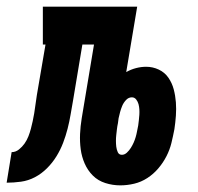

<svg xmlns="http://www.w3.org/2000/svg" viewBox="-76 -550 596 578"><path d="M286 8Q263 8 241 1Q219 -6 203.5 -21.5Q188 -37 179 -57.5Q170 -78 167 -100.5Q164 -123 165 -146.5Q166 -170 170 -194L207 -416H172L144 -248Q140 -226 136.5 -205Q133 -184 127.5 -162.5Q122 -141 114 -120Q106 -99 94 -79.5Q82 -60 65.5 -43.5Q49 -27 29 -16.5Q9 -6 -13 -3Q-35 0 -56 0L-41 -92Q-29 -92 -19 -100Q-9 -108 -2 -118Q5 -128 9.5 -139.5Q14 -151 17 -162.5Q20 -174 22.5 -185.5Q25 -197 27 -209Q29 -223 31 -236.5Q33 -250 35 -264L61 -416H53V-530H337L304 -333Q318 -341 333.5 -345Q349 -349 364 -349Q384 -349 402 -340.5Q420 -332 431 -316Q442 -300 447 -281Q452 -262 453.5 -242Q455 -222 453.5 -201.5Q452 -181 449 -161Q445 -140 440 -119.5Q435 -99 425 -79.5Q415 -60 400.5 -43Q386 -26 367.5 -14Q349 -2 328 3Q307 8 286 8ZM291 -84Q299 -84 306 -90.5Q313 -97 318 -105Q323 -113 326.5 -121Q330 -129 332.5 -137.5Q335 -146 336.5 -154.5Q338 -163 340 -172Q341 -180 342 -188Q343 -196 343.5 -204.5Q344 -213 343.5 -221Q343 -229 341 -236.5Q339 -244 334 -250.5Q329 -257 321 -257Q311 -257 303.5 -249Q296 -241 292 -231.5Q288 -222 285.5 -212.5Q283 -203 281 -194L279 -179Q277 -170 276 -161Q275 -152 274 -143.5Q273 -135 273 -126Q273 -117 274 -108.5Q275 -100 278.5 -92Q282 -84 291 -84Z"/></svg>

Font: Iosevka Slab Heavy
Style: Italic
Weight: 900
Italic angle: -9°
Monospace: yes
Designer: Belleve Invis
Foundry: Belleve Invis
Version: Version 11.1.0; ttfautohint (v1.8.3)